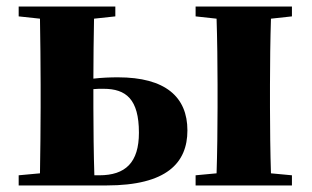

<svg xmlns="http://www.w3.org/2000/svg" viewBox="-20 -566 953 586"><path d="M268 -31C266 -89 265 -180 265 -238V-294C275 -295 285 -295 296 -295C365 -295 404 -263 404 -161C404 -70 363 -31 283 -31ZM332 -516V-546H37V-516L102 -509C103 -451 104 -364 104 -308V-238C104 -182 103 -95 102 -37L37 -31V0H305C489 0 552 -69 552 -168C552 -270 485 -330 340 -330C316 -330 291 -329 265 -326C265 -382 266 -457 267 -509ZM871 -516V-546H577V-516L641 -509C643 -451 644 -364 644 -308V-238C644 -182 643 -95 641 -37L577 -31V0H871V-31L807 -37C805 -95 804 -182 804 -238V-308C804 -364 805 -451 807 -509Z"/></svg>

Font: Noto Serif TC Black
Style: Regular
Weight: 900
Version: Version 1.001;PS 1.001;hotconv 16.6.54;makeotf.lib2.5.65590